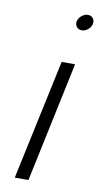

<svg xmlns="http://www.w3.org/2000/svg" viewBox="-83 -749 411 788"><g transform="rotate(10 122.5 -355.0)"><path d="M38 0H95L201 -501H145ZM218 -710Q205 -710 192.5 -700Q180 -690 177 -676Q174 -663 182 -653Q190 -643 204 -643Q217 -643 229 -653Q241 -663 244 -676Q247 -690 239.5 -700Q232 -710 218 -710Z"/></g></svg>

Font: Advent Pro
Style: Italic
Weight: 400
Italic angle: -12°
Designer: VivaRado, Andreas Kalpakidis
Foundry: VivaRado, Andreas Kalpakidis
Version: Version 3.000